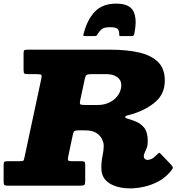

<svg xmlns="http://www.w3.org/2000/svg" viewBox="-50 -1024 987 1059"><path d="M590.5 -1004Q516 -1004 473.5 -960Q431 -916 411 -837Q409 -829.5 409.8 -827.2Q410.5 -825 418.5 -825H472Q481 -825 483.8 -829Q486.5 -833 490.5 -839.5Q497.5 -851 510.5 -862.5Q523.5 -874 558 -874Q594.5 -874 601.5 -861Q608.5 -848 607.5 -833Q607 -825 614.5 -825H676.5Q688 -825 690 -834.5Q707.5 -915 687 -959.5Q666.5 -1004 590.5 -1004ZM890 -77.5Q901 -90.5 903 -96.8Q905 -103 893.5 -115.5L841.5 -170.5Q831 -182 828 -181.2Q825 -180.5 815 -170.5Q797 -152 785 -147Q773 -142 763 -142Q755 -142 749 -147.5Q743 -153 743 -161Q743 -172 748.5 -182.8Q754 -193.5 759.5 -208.2Q765 -223 765 -246Q765 -296 744.2 -321Q723.5 -346 687 -358.5Q663.5 -367 652 -370Q640.5 -373 640.5 -378.5Q640.5 -384.5 652.2 -387.2Q664 -390 687 -397Q762.5 -421.5 810.8 -465.2Q859 -509 859 -580Q859 -645 821.8 -682Q784.5 -719 717 -734.5Q649.5 -750 559 -750H104Q89.5 -750 84.8 -747.5Q80 -745 80 -730.5V-638.5Q80 -622 84.5 -618.5Q89 -615 106 -615H154Q174.5 -615 178 -610.5Q181.5 -606 177.5 -588.5L86 -160.5Q83 -146 81 -140.5Q79 -135 60 -135H-7Q-22.5 -135 -26.2 -131Q-30 -127 -30 -112.5V-22.5Q-30 -8.5 -26 -4.2Q-22 0 -7.5 0H393Q411 0 415.5 -4.5Q420 -9 420 -27.5V-114.5Q420 -129.5 415 -132.2Q410 -135 395 -135H346Q326.5 -135 325 -141Q323.5 -147 326.5 -161.5L352 -282.5Q355 -296.5 360.2 -300.8Q365.5 -305 382 -305H419Q460.5 -305 482.8 -289.8Q505 -274.5 513.5 -255Q522 -235.5 522 -223Q522 -193 515.5 -163.8Q509 -134.5 509 -97Q509 -41 553.8 -13Q598.5 15 669 15Q703.5 15 743.8 6.2Q784 -2.5 822.5 -22.8Q861 -43 890 -77.5ZM417 -445Q395.5 -445 392.2 -449.8Q389 -454.5 392.5 -471.5L418 -590.5Q421.5 -606.5 427.8 -610.8Q434 -615 453 -615H539Q573.5 -615 596.2 -598.8Q619 -582.5 619 -556Q619 -533.5 609.5 -513.5Q600 -493.5 582.5 -478Q565 -462.5 541.2 -453.8Q517.5 -445 489 -445Z"/></svg>

Font: Besley Black
Style: Italic
Weight: 900
Italic angle: -13°
Designer: Owen Earl
Foundry: indestructible type*
Version: Version 2.001